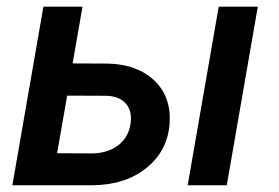

<svg xmlns="http://www.w3.org/2000/svg" viewBox="-20 -548 825 568"><path d="M194.8 -360.4 299.3 -359.9Q385.3 -357.9 435.8 -310.5Q486.3 -263.2 481.9 -184.6Q476.6 -102.1 413.1 -51Q349.6 0 250.5 0H16.6L108.4 -528.3H224.1ZM178.7 -265.1 148.9 -94.7 254.4 -94.2Q299.3 -95.2 329.6 -118.2Q359.9 -141.1 366.2 -181.6Q371.6 -219.2 352.8 -241Q334 -262.7 297.4 -264.6ZM650.9 0H535.2L627 -528.3H742.7Z"/></svg>

Font: Roboto Medium
Style: Italic
Weight: 500
Italic angle: -12°
Designer: Google
Version: Version 2.134; 2016